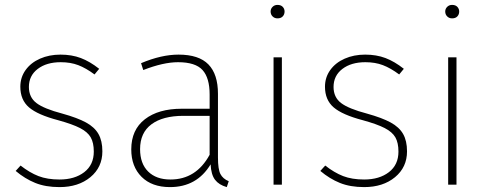

<svg xmlns="http://www.w3.org/2000/svg" viewBox="-20 -754 1997 784"><path d="M385 -473 366 -450Q331 -476 299.5 -488Q268 -500 228 -500Q170 -500 134 -472.5Q98 -445 98 -399Q98 -357 128.5 -333.5Q159 -310 235 -290Q296 -273 331 -254Q366 -235 382 -207Q398 -179 398 -136Q398 -71 349 -30.5Q300 10 223 10Q166 10 124 -7Q82 -24 44 -56L64 -78Q101 -49 137 -35Q173 -21 223 -21Q285 -21 324 -51Q363 -81 363 -135Q363 -171 350.5 -193Q338 -215 307 -231Q276 -247 218 -263Q134 -285 98.5 -315.5Q63 -346 63 -400Q63 -438 84.5 -468Q106 -498 143.5 -514.5Q181 -531 227 -531Q273 -531 310 -517Q347 -503 385 -473Z M914 -14 906 10Q874 1 858 -20Q842 -41 840 -83Q784 10 674 10Q600 10 558 -32Q516 -74 516 -144Q516 -224 571.5 -267Q627 -310 722 -310H836V-368Q836 -436 807 -468Q778 -500 707 -500Q647 -500 565 -468L556 -496Q639 -531 709 -531Q792 -531 831 -491Q870 -451 870 -371V-111Q870 -63 880 -43.5Q890 -24 914 -14ZM836 -122V-281H729Q645 -281 598.5 -246.5Q552 -212 552 -145Q552 -86 585 -53.5Q618 -21 676 -21Q781 -21 836 -122Z M1131 0H1097V-520H1131ZM1142 -707Q1142 -695 1134.5 -687Q1127 -679 1113 -679Q1101 -679 1093 -687Q1085 -695 1085 -707Q1085 -718 1093 -726Q1101 -734 1113 -734Q1127 -734 1134.5 -726Q1142 -718 1142 -707Z M1629 -473 1610 -450Q1575 -476 1543.5 -488Q1512 -500 1472 -500Q1414 -500 1378 -472.5Q1342 -445 1342 -399Q1342 -357 1372.5 -333.5Q1403 -310 1479 -290Q1540 -273 1575 -254Q1610 -235 1626 -207Q1642 -179 1642 -136Q1642 -71 1593 -30.5Q1544 10 1467 10Q1410 10 1368 -7Q1326 -24 1288 -56L1308 -78Q1345 -49 1381 -35Q1417 -21 1467 -21Q1529 -21 1568 -51Q1607 -81 1607 -135Q1607 -171 1594.5 -193Q1582 -215 1551 -231Q1520 -247 1462 -263Q1378 -285 1342.5 -315.5Q1307 -346 1307 -400Q1307 -438 1328.5 -468Q1350 -498 1387.5 -514.5Q1425 -531 1471 -531Q1517 -531 1554 -517Q1591 -503 1629 -473Z M1844 0H1810V-520H1844ZM1855 -707Q1855 -695 1847.5 -687Q1840 -679 1826 -679Q1814 -679 1806 -687Q1798 -695 1798 -707Q1798 -718 1806 -726Q1814 -734 1826 -734Q1840 -734 1847.5 -726Q1855 -718 1855 -707Z"/></svg>

Font: FiraGO UltraLight
Style: Regular
Weight: 200
Designer: bBox Type
Foundry: bBox Type GmbH
Version: Version 1.001